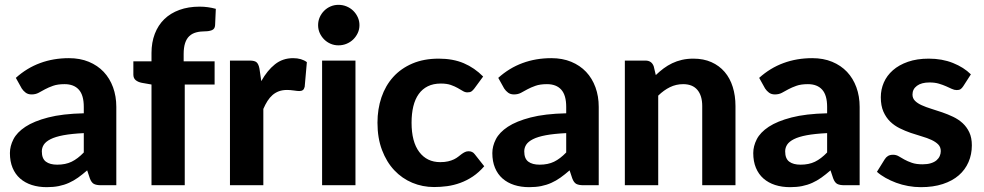

<svg xmlns="http://www.w3.org/2000/svg" viewBox="-20 -766 4068 794"><path d="M326.5 -215.5Q276 -213 242.5 -206.8Q209 -200.5 189.2 -190.5Q169.5 -180.5 161.2 -167.8Q153 -155 153 -140Q153 -110 169.8 -97.5Q186.5 -85 216.5 -85Q251 -85 276.2 -97.2Q301.5 -109.5 326.5 -135.5ZM45.5 -444Q91 -485 146 -505.2Q201 -525.5 265 -525.5Q311 -525.5 347.2 -510.5Q383.5 -495.5 408.8 -468.8Q434 -442 447.5 -405Q461 -368 461 -324V0H398Q378.5 0 368.2 -5.5Q358 -11 351.5 -28.5L340.5 -61.5Q321 -44.5 302.8 -31.5Q284.5 -18.5 265 -9.8Q245.5 -1 223.2 3.5Q201 8 173.5 8Q139.5 8 111.5 -1Q83.5 -10 63.2 -27.8Q43 -45.5 32 -72Q21 -98.5 21 -133Q21 -161.5 35.5 -190Q50 -218.5 85.2 -241.8Q120.5 -265 179.2 -280.2Q238 -295.5 326.5 -297.5V-324Q326.5 -372.5 306 -395.2Q285.5 -418 247 -418Q218.5 -418 199.5 -411.2Q180.5 -404.5 166.2 -396.8Q152 -389 139.5 -382.2Q127 -375.5 110.5 -375.5Q96 -375.5 86.2 -382.8Q76.5 -390 70 -400Z M606.5 0V-416.5L566.5 -423.5Q551 -426.5 541.2 -434.5Q531.5 -442.5 531.5 -457.5V-512.5H606.5V-546.5Q606.5 -590.5 620.2 -626.2Q634 -662 659.5 -686.8Q685 -711.5 722 -725Q759 -738.5 805.5 -738.5Q823.5 -738.5 839.8 -736.2Q856 -734 872.5 -729.5L869.5 -661.5Q868.5 -646 856.2 -641.2Q844 -636.5 829 -636.5Q808 -636.5 791.2 -632Q774.5 -627.5 763 -616.8Q751.5 -606 745.5 -587.8Q739.5 -569.5 739.5 -542.5V-512.5H867.5V-416.5H744V0Z M1060.5 -430.5Q1085 -474.5 1117 -500Q1149 -525.5 1192 -525.5Q1227 -525.5 1249 -509L1240 -407Q1237.5 -397 1232.2 -393.2Q1227 -389.5 1218 -389.5Q1210 -389.5 1195 -391.8Q1180 -394 1167 -394Q1148 -394 1133.2 -388.5Q1118.5 -383 1107 -373Q1095.5 -363 1086.2 -348.5Q1077 -334 1069 -315.5V0H931V-515.5H1012.5Q1033.5 -515.5 1041.5 -508Q1049.5 -500.5 1053 -482Z M1450 -515.5V0H1312V-515.5ZM1466.5 -662Q1466.5 -644.5 1459.5 -629.5Q1452.5 -614.5 1440.8 -603Q1429 -591.5 1413.2 -585Q1397.5 -578.5 1379.5 -578.5Q1362.5 -578.5 1347.2 -585Q1332 -591.5 1320.5 -603Q1309 -614.5 1302.2 -629.5Q1295.5 -644.5 1295.5 -662Q1295.5 -679.5 1302.2 -694.8Q1309 -710 1320.5 -721.5Q1332 -733 1347.2 -739.5Q1362.5 -746 1379.5 -746Q1397.5 -746 1413.2 -739.5Q1429 -733 1440.8 -721.5Q1452.5 -710 1459.5 -694.8Q1466.5 -679.5 1466.5 -662Z M1942 -400.5Q1936 -392.5 1930 -388.2Q1924 -384 1913 -384Q1903 -384 1893.8 -389.8Q1884.5 -395.5 1872.5 -402.2Q1860.5 -409 1844 -414.8Q1827.5 -420.5 1803 -420.5Q1772 -420.5 1749.2 -409.2Q1726.5 -398 1711.5 -377Q1696.5 -356 1689.2 -326Q1682 -296 1682 -258.5Q1682 -179.5 1713.8 -137.5Q1745.5 -95.5 1800.5 -95.5Q1819.5 -95.5 1833.2 -98.8Q1847 -102 1857.2 -107Q1867.5 -112 1875 -118Q1882.5 -124 1889.2 -129Q1896 -134 1902.8 -137.2Q1909.5 -140.5 1918 -140.5Q1934 -140.5 1943 -128.5L1982.5 -78.5Q1960.5 -53 1935.5 -36.2Q1910.5 -19.5 1883.8 -9.8Q1857 0 1829.5 3.8Q1802 7.5 1775 7.5Q1727.5 7.5 1685 -10.2Q1642.5 -28 1610.5 -62Q1578.5 -96 1559.8 -145.5Q1541 -195 1541 -258.5Q1541 -315 1557.5 -363.5Q1574 -412 1606 -447.5Q1638 -483 1685.2 -503.2Q1732.5 -523.5 1794.5 -523.5Q1853.5 -523.5 1898 -504.5Q1942.5 -485.5 1978 -449.5Z M2321.5 -215.5Q2271 -213 2237.5 -206.8Q2204 -200.5 2184.2 -190.5Q2164.5 -180.5 2156.2 -167.8Q2148 -155 2148 -140Q2148 -110 2164.8 -97.5Q2181.5 -85 2211.5 -85Q2246 -85 2271.2 -97.2Q2296.5 -109.5 2321.5 -135.5ZM2040.5 -444Q2086 -485 2141 -505.2Q2196 -525.5 2260 -525.5Q2306 -525.5 2342.2 -510.5Q2378.5 -495.5 2403.8 -468.8Q2429 -442 2442.5 -405Q2456 -368 2456 -324V0H2393Q2373.5 0 2363.2 -5.5Q2353 -11 2346.5 -28.5L2335.5 -61.5Q2316 -44.5 2297.8 -31.5Q2279.5 -18.5 2260 -9.8Q2240.5 -1 2218.2 3.5Q2196 8 2168.5 8Q2134.5 8 2106.5 -1Q2078.5 -10 2058.2 -27.8Q2038 -45.5 2027 -72Q2016 -98.5 2016 -133Q2016 -161.5 2030.5 -190Q2045 -218.5 2080.2 -241.8Q2115.5 -265 2174.2 -280.2Q2233 -295.5 2321.5 -297.5V-324Q2321.5 -372.5 2301 -395.2Q2280.5 -418 2242 -418Q2213.5 -418 2194.5 -411.2Q2175.5 -404.5 2161.2 -396.8Q2147 -389 2134.5 -382.2Q2122 -375.5 2105.5 -375.5Q2091 -375.5 2081.2 -382.8Q2071.5 -390 2065 -400Z M2692 -455.5Q2707.5 -470.5 2724.2 -483Q2741 -495.5 2759.8 -504.5Q2778.5 -513.5 2800.2 -518.5Q2822 -523.5 2847.5 -523.5Q2889.5 -523.5 2922 -509Q2954.5 -494.5 2976.8 -468.5Q2999 -442.5 3010.2 -406.5Q3021.5 -370.5 3021.5 -327.5V0H2884V-327.5Q2884 -370.5 2864 -394.2Q2844 -418 2805 -418Q2776 -418 2750.5 -405.5Q2725 -393 2702 -370.5V0H2564V-515.5H2649Q2675 -515.5 2683.5 -491.5Z M3400.5 -215.5Q3350 -213 3316.5 -206.8Q3283 -200.5 3263.2 -190.5Q3243.5 -180.5 3235.2 -167.8Q3227 -155 3227 -140Q3227 -110 3243.8 -97.5Q3260.5 -85 3290.5 -85Q3325 -85 3350.2 -97.2Q3375.5 -109.5 3400.5 -135.5ZM3119.5 -444Q3165 -485 3220 -505.2Q3275 -525.5 3339 -525.5Q3385 -525.5 3421.2 -510.5Q3457.5 -495.5 3482.8 -468.8Q3508 -442 3521.5 -405Q3535 -368 3535 -324V0H3472Q3452.5 0 3442.2 -5.5Q3432 -11 3425.5 -28.5L3414.5 -61.5Q3395 -44.5 3376.8 -31.5Q3358.5 -18.5 3339 -9.8Q3319.5 -1 3297.2 3.5Q3275 8 3247.5 8Q3213.5 8 3185.5 -1Q3157.5 -10 3137.2 -27.8Q3117 -45.5 3106 -72Q3095 -98.5 3095 -133Q3095 -161.5 3109.5 -190Q3124 -218.5 3159.2 -241.8Q3194.5 -265 3253.2 -280.2Q3312 -295.5 3400.5 -297.5V-324Q3400.5 -372.5 3380 -395.2Q3359.5 -418 3321 -418Q3292.5 -418 3273.5 -411.2Q3254.5 -404.5 3240.2 -396.8Q3226 -389 3213.5 -382.2Q3201 -375.5 3184.5 -375.5Q3170 -375.5 3160.2 -382.8Q3150.5 -390 3144 -400Z M3963.5 -409.5Q3958 -401 3952.2 -397.2Q3946.5 -393.5 3936.5 -393.5Q3926.5 -393.5 3916 -398.5Q3905.5 -403.5 3892.5 -409.2Q3879.5 -415 3862.8 -420Q3846 -425 3824 -425Q3790.5 -425 3772 -411.2Q3753.5 -397.5 3753.5 -375Q3753.5 -359.5 3764 -349Q3774.5 -338.5 3791.8 -330.8Q3809 -323 3831 -316.2Q3853 -309.5 3876.2 -301.5Q3899.5 -293.5 3921.5 -283Q3943.5 -272.5 3960.8 -256.8Q3978 -241 3988.5 -218.8Q3999 -196.5 3999 -165Q3999 -127.5 3985.2 -95.8Q3971.5 -64 3945 -41Q3918.5 -18 3879 -5Q3839.5 8 3788 8Q3761.5 8 3735.5 3.2Q3709.5 -1.5 3686 -10.2Q3662.5 -19 3642 -30.5Q3621.5 -42 3606.5 -55.5L3638.5 -107Q3644 -116 3652.2 -121Q3660.5 -126 3673.5 -126Q3686 -126 3696.5 -119.8Q3707 -113.5 3720 -106.2Q3733 -99 3750.8 -92.8Q3768.5 -86.5 3795 -86.5Q3815 -86.5 3829.5 -91Q3844 -95.5 3853 -103.2Q3862 -111 3866.2 -120.8Q3870.5 -130.5 3870.5 -141Q3870.5 -158 3859.8 -168.8Q3849 -179.5 3831.8 -187.5Q3814.5 -195.5 3792 -202Q3769.5 -208.5 3746.2 -216.5Q3723 -224.5 3700.8 -235.5Q3678.5 -246.5 3661.2 -263.2Q3644 -280 3633.2 -304.5Q3622.5 -329 3622.5 -364Q3622.5 -396 3635 -424.8Q3647.5 -453.5 3672.5 -475.5Q3697.5 -497.5 3734.8 -510.5Q3772 -523.5 3821 -523.5Q3876 -523.5 3921 -505.5Q3966 -487.5 3995 -458.5Z"/></svg>

Font: LatoLatin Heavy
Style: Regular
Weight: 800
Designer: Lukasz Dziedzic with Adam Twardoch and Botio Nikoltchev
Foundry: tyPoland Lukasz Dziedzic
Version: Version 2.015; 2015-08-06; http://www.latofonts.com/